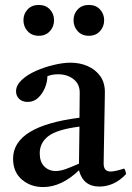

<svg xmlns="http://www.w3.org/2000/svg" viewBox="-20 -746 533 778"><path d="M383 10Q317 10 300 -56Q229 12 155 12Q104 12 68.5 -18.5Q33 -49 33 -103Q33 -235 302 -269Q302 -293 302.5 -318Q303 -343 303 -371Q303 -406 277.5 -425.5Q252 -445 216 -445Q190 -445 172 -437Q172 -414 162 -390Q152 -366 134.5 -349.5Q117 -333 92 -333Q70 -333 57.5 -345.5Q45 -358 45 -376Q45 -400 67.5 -421.5Q90 -443 125 -458.5Q160 -474 198 -483Q236 -492 266 -492Q303 -492 334.5 -478.5Q366 -465 385.5 -438.5Q405 -412 405 -373Q405 -349 404 -310.5Q403 -272 402.5 -228.5Q402 -185 401 -146Q400 -107 400 -83Q400 -51 428 -51Q446 -51 483 -63Q487 -58 488.5 -52Q490 -46 491 -41Q466 -14 438.5 -2Q411 10 383 10ZM300 -83 302 -233Q210 -221 175.5 -194Q141 -167 141 -125Q141 -90 159.5 -71.5Q178 -53 206 -53Q224 -53 246.5 -61Q269 -69 300 -83ZM75 -664Q75 -690 92 -708Q109 -726 137 -726Q165 -726 182 -708Q199 -690 199 -664Q199 -638 182 -619.5Q165 -601 137 -601Q109 -601 92 -619.5Q75 -638 75 -664ZM278 -664Q278 -690 295 -708Q312 -726 340 -726Q368 -726 385 -708Q402 -690 402 -664Q402 -638 385 -619.5Q368 -601 340 -601Q312 -601 295 -619.5Q278 -638 278 -664Z"/></svg>

Font: Castoro
Style: Regular
Weight: 400
Designer: John Hudson
Foundry: Tiro Typeworks Ltd.
Version: Version 2.04